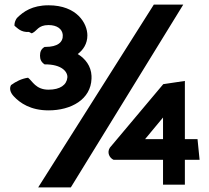

<svg xmlns="http://www.w3.org/2000/svg" viewBox="-20 -769 910 835"><path d="M106 -630 118 -624 122 -626C140 -634 146 -660 191 -660C228 -660 251 -643 253 -617C255 -585 230 -565 178 -565H174C159 -556 154 -544 154 -527C154 -511 159 -499 174 -489C249 -490 275 -456 273 -432C270 -400 242 -379 191 -379C135 -379 121 -417 102 -431C74 -427 50 -415 28 -399C20 -385 24 -367 40 -350C67 -321 113 -289 191 -289C290 -289 375 -337 378 -427V-439C376 -482 351 -514 318 -534C342 -552 360 -579 360 -615C360 -667 315 -746 191 -746C120 -746 82 -718 57 -694C47 -685 43 -669 43 -662V-657C57 -646 71 -628 106 -630ZM474 -74H689V34H784V-74H848L839 -164H784V-417L690 -403L458 -127C444 -106 456 -82 474 -74ZM689 -258V-164H611ZM288 46 777 -749H649L146 46Z"/></svg>

Font: Bluebird
Style: SfBdExt
Weight: 700
Designer: Jasper
Foundry: Cannot Into Space Fonts
Version: Version 0.98